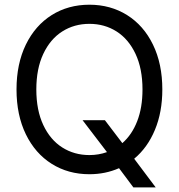

<svg xmlns="http://www.w3.org/2000/svg" viewBox="-20 -737 767 823"><path d="M429.7 -221.7 504.4 -123.5Q545.4 -159.2 568.1 -217.5Q590.8 -275.9 590.8 -353.5Q590.8 -442.4 561 -505.9Q531.2 -569.3 479.7 -602.1Q428.2 -634.8 363.3 -634.8Q298.3 -634.8 246.8 -602.1Q195.3 -569.3 165.5 -505.9Q135.7 -442.4 135.7 -353.5Q135.7 -264.6 165.5 -201.2Q195.3 -137.7 246.8 -105Q298.3 -72.3 363.3 -72.3Q402.8 -72.3 438.5 -85L334 -221.7ZM555.2 -56.6 647.5 66.4H551.8L490.2 -16.1Q431.6 9.8 363.3 9.8Q272.5 9.8 201.7 -34.7Q130.9 -79.1 90.8 -161.4Q50.8 -243.7 50.8 -353.5Q50.8 -463.4 90.8 -545.7Q130.9 -627.9 201.7 -672.4Q272.5 -716.8 363.3 -716.8Q453.6 -716.8 524.7 -672.4Q595.7 -627.9 635.7 -545.7Q675.8 -463.4 675.8 -353.5Q675.8 -256.3 644 -180.2Q612.3 -104 555.2 -56.6Z"/></svg>

Font: Pretendard JP
Style: Regular
Weight: 400
Designer: Base glyphs from Inter by Rasmus Andersson; Hangeul glyphs from Noto Sans CJK(Source Han Sans) by Jang Soo-young and Kan
Foundry: Kil Hyung-jin
Version: Version 1.309